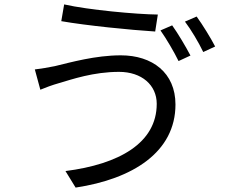

<svg xmlns="http://www.w3.org/2000/svg" viewBox="-20 -805 1040 871"><path d="M691 -334C691 -156 520 -60 277 -29L323 46C582 7 776 -115 776 -331C776 -475 671 -554 528 -554C413 -554 300 -522 229 -505C199 -499 165 -493 138 -490L163 -398C187 -408 216 -419 248 -428C306 -445 404 -479 520 -479C623 -479 691 -419 691 -334ZM271 -785 258 -709C372 -689 573 -669 684 -662L696 -739C599 -740 381 -760 271 -785ZM761 -690 708 -667C735 -629 770 -569 790 -528L844 -553C823 -593 787 -654 761 -690ZM872 -730 819 -707C847 -670 881 -613 902 -569L956 -594C937 -631 899 -693 872 -730Z"/></svg>

Font: Microsoft YaHei
Style: Regular
Weight: 400
Designer: Ryoko NISHIZUKA 西塚涼子 (kana, bopomofo & ideographs); Paul D. Hunt (Latin, Greek & Cyrillic); Sandoll Communications 산돌커뮤니
Foundry: Adobe
Version: Version 2.001;hotconv 1.0.111;makeotfexe 2.5.65597